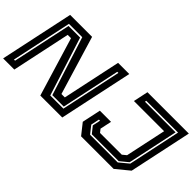

<svg xmlns="http://www.w3.org/2000/svg" viewBox="-38 -1210 1720 1720"><g transform="rotate(45 822.0 -350.0)"><path d="M-4.5 0 144.5 -700H422.5L590.5 -143.5H633.5L752 -700H893.5L744.5 0H466.5L297.5 -558H255.5L137 0ZM71.5 -61H85.5L204.5 -619.5H351.5L529 -63.5H695.5L817.5 -638H803.5L685 -78.5H540L362.5 -635.5H193.5ZM983 0 901.5 -103 939.5 -281.5H1081L1057.5 -172L1081.5 -141.5H1357L1394 -172L1476.5 -558.5H1094L1124 -700H1648L1521 -103L1395.5 0ZM1030 -67H1380.5L1467.5 -139L1573.5 -638H1171L1168 -624H1556.5L1454.5 -143.5L1378.5 -81H1038L988 -143.5L1004 -219H990L973 -139Z"/></g></svg>

Font: Tourney Expanded Regular
Style: Bold Italic
Weight: 700
Width: 7
Italic angle: -12°
Designer: Tyler Finck
Foundry: Etcetera Type Co
Version: Version 1.010; ttfautohint (v1.8.3)